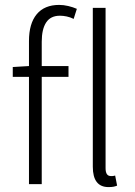

<svg xmlns="http://www.w3.org/2000/svg" viewBox="-20 -750 548 782"><path d="M98 0V-437H32V-477L98 -481V-583Q98 -654 129.5 -692Q161 -730 221 -730Q239 -730 258 -725.5Q277 -721 293 -714L280 -673Q266 -680 251.5 -683Q237 -686 224 -686Q186 -686 168 -658.5Q150 -631 150 -580V-481H259V-437H150V0ZM422 12Q358 12 358 -71V-718H410V-65Q410 -33 431 -33Q434 -33 438 -33Q442 -33 449 -35L457 6Q450 9 442 10.5Q434 12 422 12Z"/></svg>

Font: Assistant Light
Style: Regular
Weight: 300
Designer: Hebrew By Ben Nathan, Latin by Paul Hunt
Version: Version 3.000